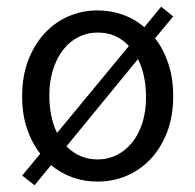

<svg xmlns="http://www.w3.org/2000/svg" viewBox="-20 -529 582 572"><path d="M271 12Q192 12 132 -37L83 23L46 -6L100 -71Q75 -103 60.5 -145.5Q46 -188 46 -242Q46 -303 64.5 -350.5Q83 -398 114 -431Q145 -464 185.5 -481Q226 -498 271 -498Q309 -498 345 -485.5Q381 -473 410 -448L460 -509L496 -480L442 -415Q467 -383 481.5 -339.5Q496 -296 496 -242Q496 -182 477.5 -134.5Q459 -87 428 -54.5Q397 -22 356.5 -5Q316 12 271 12ZM127 -246Q127 -179 150 -133L364 -392Q327 -432 271 -432Q240 -432 213.5 -418.5Q187 -405 168 -380.5Q149 -356 138 -321.5Q127 -287 127 -246ZM271 -54Q302 -54 328.5 -67.5Q355 -81 374.5 -105.5Q394 -130 404.5 -164Q415 -198 415 -239Q415 -306 391 -353L178 -93Q217 -54 271 -54Z"/></svg>

Font: Pinyin1712
Style: Regular
Weight: 400
Version: Version 1